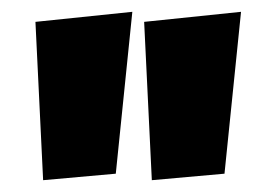

<svg xmlns="http://www.w3.org/2000/svg" viewBox="-20 -766 468 325"><path d="M53 -461 40 -729 204 -746 176 -472ZM237 -461 224 -729 388 -746 360 -472Z"/></svg>

Font: Marhey
Style: Bold
Weight: 700
Designer: Nur Syamsi & Bustanul Arifin
Foundry: Namelatype
Version: Version 1.000